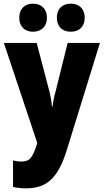

<svg xmlns="http://www.w3.org/2000/svg" viewBox="-20 -787 567 1047"><path d="M85 -690C85 -641 116 -614 160 -614C205 -614 236 -642 236 -690C236 -739 205 -767 160 -767C116 -767 85 -740 85 -690ZM290 -690C290 -642 320 -614 366 -614C412 -614 442 -642 442 -690C442 -739 412 -767 366 -767C321 -767 290 -740 290 -690ZM1 -553 183 -8 181 0C158 72 143 94 96 94C80 94 64 91 51 88V232C71 237 94 240 123 240C237 240 297 181 343 35L525 -553H349L283 -288C274 -256 269 -230 267 -207H263C262 -229 256 -262 249 -290L180 -553Z"/></svg>

Font: Noto Sans Sinhala Condensed Black
Style: Regular
Weight: 900
Width: 3
Designer: Jelle Bosma - Monotype Design Team
Foundry: Monotype Imaging Inc.
Version: Version 2.006